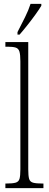

<svg xmlns="http://www.w3.org/2000/svg" viewBox="-20 -979 254 999"><path d="M8 0V-24H12Q45 -24 61 -28.5Q77 -33 81.5 -48.5Q86 -64 86 -98V-660Q86 -695 81 -711Q76 -727 61.5 -731.5Q47 -736 20 -736H8V-760H127V-98Q127 -64 131.5 -48.5Q136 -33 152 -28.5Q168 -24 201 -24H206V0ZM71 -812Q93 -855 110.5 -890Q128 -925 139 -959H195V-949Q185 -932 166 -905.5Q147 -879 124.5 -850.5Q102 -822 82 -799H71Z"/></svg>

Font: Noto Serif ExtraCondensed ExtraLight
Style: Regular
Weight: 200
Width: 2
Designer: Monotype Design Team
Foundry: Monotype Imaging Inc.
Version: Version 2.015